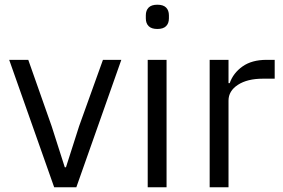

<svg xmlns="http://www.w3.org/2000/svg" viewBox="-20 -795 1203 815"><path d="M304 0H210L19 -541H100L199 -260L255 -85H260L316 -260L417 -541H495Z M599 -717V-730Q599 -751 611 -763Q623 -775 648 -775Q673 -775 685 -763Q697 -751 697 -730V-717Q697 -696 685 -684Q673 -672 648 -672Q623 -672 611 -684Q599 -696 599 -717ZM687 0H607V-541H687Z M870 0V-541H950V-442H955Q970 -485 1009.5 -513Q1049 -541 1112 -541H1146V-461H1096Q1030 -461 990 -435Q950 -409 950 -368V0Z"/></svg>

Font: IBM Plex Sans SC
Style: Regular
Weight: 400
Designer: Mike Abbink; Paul van der Laan; Pieter van Rosmalen; Eunyou Noh; Wujin Sim; Chorong Kim; Dohee Lee; Yejin We; Jinhee Kim
Foundry: Sandoll Inc.
Version: Version 1.000